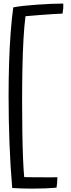

<svg xmlns="http://www.w3.org/2000/svg" viewBox="-20 -824 408 1107"><path d="M165 263.5Q106 263.5 50.5 260Q40 142 34.8 5Q29.5 -132 29.5 -267.5Q29.5 -369 32.5 -464Q35.5 -559 41.8 -640.2Q48 -721.5 56.5 -781.5Q81.5 -786.5 117.8 -790.5Q154 -794.5 194.8 -797.2Q235.5 -800 274.8 -801.8Q314 -803.5 344.5 -803.5Q345.5 -792 344.5 -774.5Q342.5 -757.5 340.5 -745.5Q323 -745 286.5 -742.8Q250 -740.5 206.8 -737.2Q163.5 -734 127 -730.5Q120 -678.5 115.5 -599.2Q111 -520 109.2 -426Q107.5 -332 107.5 -235.5Q107.5 -147.5 108.8 -63.8Q110 20 112.8 88Q115.5 156 119.5 197Q126 197.5 148.8 197.8Q171.5 198 201 198Q228.5 198.5 259 198.5Q289.5 198.5 311 198Q311 212 309.2 230.5Q307.5 249 306 258Q280.5 260.5 243.5 262Q206.5 263.5 165 263.5Z"/></svg>

Font: Grandstander Light
Style: Regular
Weight: 300
Designer: Tyler Finck
Foundry: Etcetera Type Co
Version: Version 1.200; ttfautohint (v1.8.3)